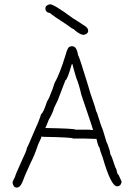

<svg xmlns="http://www.w3.org/2000/svg" viewBox="-20 -889 626 894"><path d="M314 -673.8H315.9Q337.4 -673.8 343.3 -632.8Q348.6 -627 386.2 -503.9Q399.9 -454.1 421.4 -394.5Q428.7 -365.2 431.2 -365.2Q450.7 -301.8 458.5 -285.2Q458.5 -284.2 472.2 -240.2Q472.2 -235.4 481.9 -214.8Q493.7 -183.1 493.7 -169.9Q498 -169.9 517.1 -109.4Q521.5 -106 526.9 -80.1Q531.7 -79.1 546.4 -43Q543 -21.5 524.9 -21.5Q497.1 -21.5 458.5 -154.3Q444.8 -190.4 442.9 -203.1Q438 -203.1 429.2 -242.2Q387.2 -244.1 366.7 -244.1H319.8Q319.8 -249.5 179.2 -252Q175.3 -253.9 173.3 -253.9Q173.3 -248.5 157.7 -216.8Q140.1 -163.6 122.6 -130.9Q91.3 -62.5 83.5 -39.1Q72.8 -15.6 58.1 -15.6Q42.5 -15.6 38.6 -37.1V-39.1Q38.6 -44.9 50.3 -66.4Q50.3 -72.3 81.5 -140.6Q105 -189.5 105 -199.2Q109.9 -206.5 134.3 -265.6Q162.1 -325.7 171.4 -357.4Q182.6 -364.7 198.7 -416Q209.5 -432.1 220.2 -462.9Q223.6 -468.8 233.9 -502Q257.8 -543.5 284.7 -630.9Q295.4 -671.9 306.2 -671.9Q309.6 -673.8 314 -673.8ZM314 -589.8Q293 -515.6 284.7 -515.6L253.4 -433.6Q253.4 -430.2 231.9 -386.7Q226.6 -365.2 206.5 -330.1Q194.8 -298.8 190.9 -293Q331.5 -290.5 331.5 -285.2H394L413.6 -283.2Q413.6 -287.1 358.9 -447.3Q347.2 -498.5 335.4 -525.4Q317.9 -583 317.9 -589.8ZM212.9 -869.1Q231.4 -869.1 318.4 -804.7Q324.2 -801.8 373 -769.5Q390.6 -759.3 390.6 -746.1Q390.6 -730.5 369.1 -726.6H367.2Q347.2 -730 322.3 -753.9Q317.4 -753.9 289.1 -775.4Q229 -814 212.9 -828.1Q191.4 -831.5 191.4 -849.6Q191.4 -865.2 212.9 -869.1Z"/></svg>

Font: CEF Fonts CJK
Style: Regular
Weight: 400
Designer: PartyBoss (派对大魔王)
Version: Release 2.25